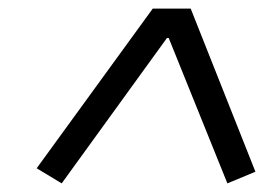

<svg xmlns="http://www.w3.org/2000/svg" viewBox="-20 -718 640 445"><path d="M507 -293 371 -630H367L123 -293L65 -328L334 -698H422L572 -320Z"/></svg>

Font: iA Writer Mono V
Style: Regular
Weight: 400
Italic angle: -9.5°
Designer: Mike Abbink, Paul van der Laan, Pieter van Rosmalen
Foundry: Bold Monday
Version: Version 2.000